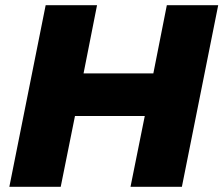

<svg xmlns="http://www.w3.org/2000/svg" viewBox="-20 -720 861 740"><path d="M623 -700H821L681 0H483L538 -273H269L214 0H16L156 -700H354L302 -437H571Z"/></svg>

Font: Montserrat ExtraBold
Style: Italic
Weight: 800
Italic angle: -11.3°
Designer: Julieta Ulanovsky
Foundry: Julieta Ulanovsky
Version: Version 9.000; ttfautohint (v1.8.4.7-5d5b)